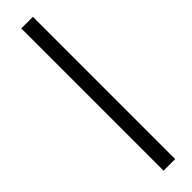

<svg xmlns="http://www.w3.org/2000/svg" viewBox="-318 -669 878 878"><g transform="rotate(-45 121.0 -230.0)"><path d="M98 230V-690H173V230Z"/></g></svg>

Font: Lisu Bosa Black
Style: Italic
Weight: 900
Italic angle: -19°
Designer: David Morse, Annie Olsen, Victor Gaultney, Frank Grießhammer (Latin)
Foundry: SIL International
Version: Version 2.000